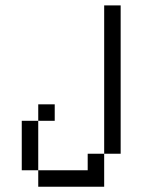

<svg xmlns="http://www.w3.org/2000/svg" viewBox="-20 -708 540 728"><path d="M187.5 -250V-312.5H125V-250H62.5V-62.5H125V0H375Q375 0 375 -125H312.5V-62.5H125V-250ZM375 -125H437.5V-687.5H375Z"/></svg>

Font: UnifontExMono
Style: Regular
Weight: 500
Version: Version 15.0.06